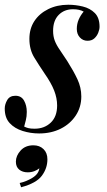

<svg xmlns="http://www.w3.org/2000/svg" viewBox="-38 -549 452 810"><path d="M64 -15Q72 -11 81.5 -8.5Q91 -6 108 -6Q149 -6 176 -31.5Q203 -57 203 -104Q203 -135 190.5 -167Q178 -199 150 -239Q127 -273 106.5 -306.5Q86 -340 86 -385Q86 -428 107 -460Q128 -492 165.5 -510.5Q203 -529 250 -529Q281 -529 311.5 -521.5Q342 -514 362 -494Q382 -474 382 -436Q382 -425 376.5 -411Q371 -397 360 -387Q349 -377 331 -377Q312 -377 299 -391Q286 -405 286 -427Q286 -448 294 -466.5Q302 -485 315 -500Q298 -510 270 -510Q233 -510 209.5 -486Q186 -462 186 -419Q186 -396 193 -377.5Q200 -359 214 -339Q228 -319 246 -291Q272 -250 288.5 -215Q305 -180 305 -142Q305 -97 281.5 -61.5Q258 -26 218 -6Q178 14 127 14Q91 14 57.5 3.5Q24 -7 3 -29.5Q-18 -52 -18 -91Q-18 -109 -7.5 -127Q3 -145 27 -145Q52 -145 63.5 -124.5Q75 -104 75 -77Q75 -57 71 -42Q67 -27 64 -15ZM103 64Q129 64 145.5 80Q162 96 162 123Q162 161 138.5 192.5Q115 224 51 241L45 223Q73 217 99 201Q125 185 128 161Q120 168 107 173Q94 178 79 178Q57 178 43 166.5Q29 155 29 133Q29 108 49 86Q69 64 103 64Z"/></svg>

Font: Playfair Display Medium
Style: Italic
Weight: 500
Italic angle: -14°
Designer: Claus Eggers Sørensen
Foundry: Claus Eggers Sørensen
Version: Version 1.203